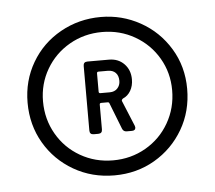

<svg xmlns="http://www.w3.org/2000/svg" viewBox="-38 -755 527 471"><g transform="rotate(-5 225.5 -519.0)"><path d="M29 -520Q29 -574 55 -618.5Q81 -663 126.5 -688.5Q172 -714 226 -714Q278 -714 323 -689Q368 -664 395 -619.5Q422 -575 422 -520Q422 -465 396 -420.5Q370 -376 325.5 -350Q281 -324 226 -324Q171 -324 126 -350Q81 -376 55 -420.5Q29 -465 29 -520ZM226 -361Q270 -361 306.5 -382Q343 -403 364 -439.5Q385 -476 385 -520Q385 -563 364 -599Q343 -635 306.5 -656Q270 -677 226 -677Q182 -677 145.5 -656Q109 -635 88 -599Q67 -563 67 -520Q67 -476 88 -439.5Q109 -403 145.5 -382Q182 -361 226 -361ZM174 -598Q174 -608 184 -608H237Q260 -608 274.5 -593Q289 -578 289 -555Q289 -539 282 -527Q275 -515 263 -510Q259 -507 260 -504L286 -441L287 -437Q287 -429 278 -429H265Q257 -429 254 -437L229 -501Q228 -504 225 -504H209Q205 -504 205 -500V-439Q205 -429 195 -429H184Q174 -429 174 -439ZM209 -528H232Q244 -528 251 -535.5Q258 -543 258 -554Q258 -567 251 -574Q244 -581 232 -581H209Q205 -581 205 -577V-532Q205 -528 209 -528Z"/></g></svg>

Font: Barlow GEO
Style: Regular
Weight: 400
Designer: Jeremy Tribby
Foundry: Tribby Type
Version: Version 1.408